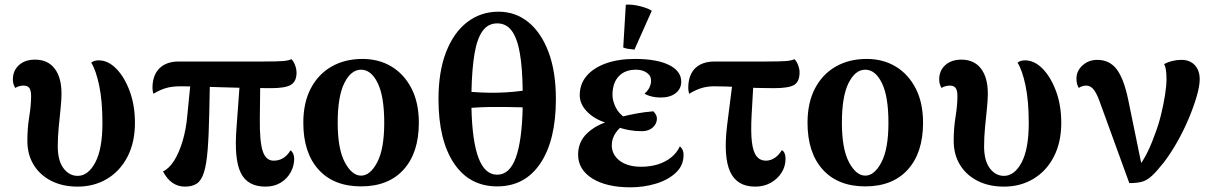

<svg xmlns="http://www.w3.org/2000/svg" viewBox="-20 -783 5185 821"><path d="M312 15Q248 15 199.5 -9.5Q151 -34 124 -78Q97 -122 97 -181Q97 -235 105 -284Q113 -333 113 -373Q113 -396 105.5 -406.5Q98 -417 81 -417Q71 -417 62 -414.5Q53 -412 45 -407Q35 -424 35 -443Q35 -481 61 -504.5Q87 -528 130 -528Q184 -528 213.5 -490Q243 -452 243 -382Q243 -356 239 -318Q235 -280 231 -238Q227 -196 227 -158Q227 -96 251.5 -63.5Q276 -31 312 -31Q357 -31 387.5 -88.5Q418 -146 418 -257Q418 -352 404 -418Q390 -484 370 -515Q382 -525 402 -525Q442 -525 477 -489.5Q512 -454 534.5 -393.5Q557 -333 557 -258Q557 -174 525 -112.5Q493 -51 437.5 -18Q382 15 312 15Z M1115 15Q1039 15 1010 -43Q981 -101 991 -232L1007 -451H1093L1091 -274Q1090 -177 1103.5 -136.5Q1117 -96 1150 -96Q1173 -96 1191 -107Q1209 -118 1222 -140Q1229 -136 1233.5 -126Q1238 -116 1238 -105Q1238 -74 1223 -46.5Q1208 -19 1180.5 -2Q1153 15 1115 15ZM771 15Q711 15 677 -50Q703 -62 724.5 -96Q746 -130 761 -180.5Q776 -231 781 -290L798 -462H878L875 -306Q873 -206 868 -143Q863 -80 852 -45.5Q841 -11 821.5 2Q802 15 771 15ZM636 -382Q632 -394 632 -407Q632 -461 661.5 -490.5Q691 -520 744 -520H1106Q1166 -520 1190 -522Q1214 -524 1226 -530Q1235 -522 1241.5 -505Q1248 -488 1248 -472Q1248 -436 1225 -421Q1202 -406 1139 -406Q1088 -406 1032.5 -407Q977 -408 924 -410Q871 -412 826.5 -413Q782 -414 753 -414Q716 -414 690 -406.5Q664 -399 636 -382Z M1524 14Q1407 14 1342 -58Q1277 -130 1277 -258Q1277 -344 1309 -405Q1341 -466 1398 -498.5Q1455 -531 1530 -531Q1600 -531 1654 -498.5Q1708 -466 1739.5 -405Q1771 -344 1771 -258Q1771 -130 1706 -58Q1641 14 1524 14ZM1524 -32Q1563 -32 1593 -89Q1623 -146 1623 -258Q1623 -371 1595 -428Q1567 -485 1524 -485Q1481 -485 1452.5 -428Q1424 -371 1424 -258Q1424 -146 1454.5 -89Q1485 -32 1524 -32Z M2112 -733Q2184 -733 2239 -688.5Q2294 -644 2325.5 -560.5Q2357 -477 2357 -359Q2357 -184 2291 -85Q2225 14 2106 14Q1987 14 1921 -85Q1855 -184 1855 -359Q1855 -477 1887.5 -560.5Q1920 -644 1978 -688.5Q2036 -733 2112 -733ZM2106 -683Q2067 -683 2043.5 -650.5Q2020 -618 2009 -553Q1998 -488 1996 -390Q2037 -387 2072.5 -386.5Q2108 -386 2142.5 -388Q2177 -390 2215 -395Q2214 -491 2203 -555Q2192 -619 2168.5 -651Q2145 -683 2106 -683ZM2106 -36Q2159 -36 2185.5 -108.5Q2212 -181 2215 -324Q2178 -325 2144 -325.5Q2110 -326 2074.5 -325.5Q2039 -325 1996 -322Q1999 -180 2026 -108Q2053 -36 2106 -36Z M2676 18Q2573 18 2512.5 -20Q2452 -58 2452 -122Q2452 -176 2490 -212.5Q2528 -249 2588 -266L2587 -254Q2531 -267 2495 -301Q2459 -335 2459 -376Q2459 -424 2488.5 -458.5Q2518 -493 2571 -512Q2624 -531 2695 -531Q2789 -531 2841 -505Q2893 -479 2893 -434Q2893 -403 2869 -384.5Q2845 -366 2806 -366Q2784 -366 2764.5 -371Q2745 -376 2736 -383Q2750 -394 2757 -409Q2764 -424 2764 -437Q2764 -460 2745 -472.5Q2726 -485 2700 -485Q2652 -485 2625.5 -456.5Q2599 -428 2599 -377Q2599 -352 2613 -323.5Q2627 -295 2655 -279L2653 -251Q2631 -241 2613.5 -216Q2596 -191 2596 -162Q2596 -122 2629.5 -96Q2663 -70 2722 -70Q2760 -70 2792.5 -80Q2825 -90 2849.5 -109.5Q2874 -129 2887 -157Q2895 -151 2899 -141.5Q2903 -132 2903 -121Q2903 -75 2869.5 -44Q2836 -13 2784 2.5Q2732 18 2676 18ZM2724 -222Q2696 -222 2668.5 -227Q2641 -232 2616 -242L2635 -283Q2666 -291 2700.5 -297.5Q2735 -304 2774 -307Q2789 -291 2789 -276Q2789 -254 2771.5 -238Q2754 -222 2724 -222ZM2693 -571Q2681 -572 2667 -574Q2653 -576 2645 -580L2656 -763Q2683 -765 2717 -756.5Q2751 -748 2767 -737Z M3209 15Q3131 15 3102 -49Q3073 -113 3089 -246L3115 -451H3203L3194 -292Q3190 -220 3195 -177Q3200 -134 3215 -115Q3230 -96 3255 -96Q3275 -96 3293 -108Q3311 -120 3323 -141Q3331 -137 3335 -127.5Q3339 -118 3339 -104Q3339 -71 3321.5 -44Q3304 -17 3275 -1Q3246 15 3209 15ZM2927 -382Q2923 -394 2923 -407Q2923 -443 2936 -468.5Q2949 -494 2974.5 -507Q3000 -520 3035 -520H3257Q3317 -520 3341 -522Q3365 -524 3377 -530Q3386 -522 3392.5 -505Q3399 -488 3399 -474Q3399 -434 3376 -420Q3353 -406 3290 -406Q3211 -406 3148.5 -410Q3086 -414 3033 -414Q3005 -414 2980 -406.5Q2955 -399 2927 -382Z M3680 14Q3563 14 3498 -58Q3433 -130 3433 -258Q3433 -344 3465 -405Q3497 -466 3554 -498.5Q3611 -531 3686 -531Q3756 -531 3810 -498.5Q3864 -466 3895.5 -405Q3927 -344 3927 -258Q3927 -130 3862 -58Q3797 14 3680 14ZM3680 -32Q3719 -32 3749 -89Q3779 -146 3779 -258Q3779 -371 3751 -428Q3723 -485 3680 -485Q3637 -485 3608.5 -428Q3580 -371 3580 -258Q3580 -146 3610.5 -89Q3641 -32 3680 -32Z M4273 15Q4209 15 4160.5 -9.5Q4112 -34 4085 -78Q4058 -122 4058 -181Q4058 -235 4066 -284Q4074 -333 4074 -373Q4074 -396 4066.5 -406.5Q4059 -417 4042 -417Q4032 -417 4023 -414.5Q4014 -412 4006 -407Q3996 -424 3996 -443Q3996 -481 4022 -504.5Q4048 -528 4091 -528Q4145 -528 4174.5 -490Q4204 -452 4204 -382Q4204 -356 4200 -318Q4196 -280 4192 -238Q4188 -196 4188 -158Q4188 -96 4212.5 -63.5Q4237 -31 4273 -31Q4318 -31 4348.5 -88.5Q4379 -146 4379 -257Q4379 -352 4365 -418Q4351 -484 4331 -515Q4343 -525 4363 -525Q4403 -525 4438 -489.5Q4473 -454 4495.5 -393.5Q4518 -333 4518 -258Q4518 -174 4486 -112.5Q4454 -51 4398.5 -18Q4343 15 4273 15Z M4809 0 4681 -352Q4668 -387 4655 -402Q4642 -417 4624 -417Q4617 -417 4608.5 -414.5Q4600 -412 4593 -407Q4588 -415 4585.5 -424.5Q4583 -434 4583 -447Q4583 -480 4609 -503.5Q4635 -527 4672 -527Q4724 -527 4754.5 -487.5Q4785 -448 4804 -358L4867 -51L4839 -60Q4853 -75 4866.5 -96Q4880 -117 4893.5 -146.5Q4907 -176 4920 -213Q4934 -249 4944.5 -292Q4955 -335 4961.5 -375.5Q4968 -416 4968 -444Q4968 -468 4965.5 -484Q4963 -500 4958 -509Q4972 -517 4991.5 -522Q5011 -527 5031 -527Q5068 -527 5089 -504.5Q5110 -482 5110 -444Q5110 -415 5097 -370.5Q5084 -326 5062.5 -275Q5041 -224 5013.5 -175.5Q4986 -127 4957 -89Q4927 -51 4906 -31.5Q4885 -12 4863.5 -6Q4842 0 4809 0Z"/></svg>

Font: Arima Thin
Style: Regular
Weight: 100
Designer: Joana Correia and Natanael Gama
Foundry: NDISCOVER
Version: Version 1.101;gftools[0.9.23]